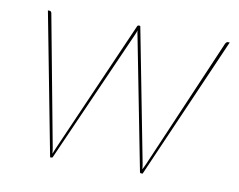

<svg xmlns="http://www.w3.org/2000/svg" viewBox="-61 -572 811 652"><g transform="rotate(10 345.0 -246.5)"><path d="M55 -490H60Q66.5 -490 68 -483L152 -34Q153 -28.5 153.5 -23.8Q154 -19 154.5 -13.5Q158 -23 163 -34L362 -488Q363.5 -493 368 -493H370Q374 -493 374 -488L462 -34Q463 -28.5 463.5 -24Q464 -19.5 464.5 -14.5Q467 -19 469.2 -23.8Q471.5 -28.5 474 -34L667 -483Q670.5 -490 676 -490H682L468 0H463Q458 0 458 -5L369 -461Q367 -467.5 367 -476Q364.5 -468.5 361 -461L159 -5Q157.5 0 154 0H149Z"/></g></svg>

Font: Lato Hairline
Style: Italic
Weight: 100
Italic angle: -7°
Designer: Lukasz Dziedzic
Foundry: tyPoland Lukasz Dziedzic
Version: Version 2.007; 2014-02-27